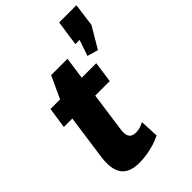

<svg xmlns="http://www.w3.org/2000/svg" viewBox="-249 -938 1047 1047"><g transform="rotate(-45 274.5 -414.5)"><path d="M185 11Q109 11 78.5 -31Q48 -73 60 -160L109 -510L182 -668H308L241 -190Q236 -153 247.5 -136Q259 -119 289 -119Q304 -119 319.5 -123.5Q335 -128 351 -137L356 -29Q333 -17 304.5 -8Q276 1 245 6Q214 11 185 11ZM49 -540H402L385 -419H31ZM549 -840 531 -706 459 -584 396 -602 461 -790 492 -694H395L416 -840Z"/></g></svg>

Font: Pathway Extreme Condensed ExtraBold
Style: Italic
Weight: 800
Width: 3
Italic angle: -8°
Version: Version 1.001;gftools[0.9.26]